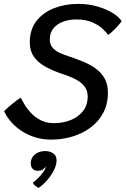

<svg xmlns="http://www.w3.org/2000/svg" viewBox="-20 -694 630 963"><path d="M236.8 6.2Q190 6.2 151 -7Q112.1 -20.2 81.7 -41.6Q51.4 -62.9 30.9 -88Q10.5 -113.1 0.8 -136.9Q4.8 -141 15 -150.3Q25.2 -159.7 38.4 -170.6Q51.5 -181.5 63.8 -190.6Q76 -199.8 84.4 -203.8Q91.4 -189.3 104.2 -168.1Q116.9 -146.8 137 -125.7Q157.1 -104.5 185.6 -90.4Q214.1 -76.3 251.9 -76.3Q295 -76.3 333.4 -91.3Q371.8 -106.4 395.8 -136.2Q419.8 -166.1 419.8 -209.7Q419.8 -240.1 403.5 -261Q387.2 -282 357.7 -297.1Q328.2 -312.2 287.6 -324.8Q241.8 -340.4 206.2 -360.4Q170.6 -380.4 150 -409.6Q129.4 -438.8 129.4 -481.4Q129.4 -546 162.8 -588.8Q196.3 -631.6 251.4 -653Q306.6 -674.5 371.8 -674.5Q424 -674.5 469 -661.4Q514 -648.4 545.8 -628.4Q577.7 -608.5 590.3 -587.4Q577.4 -569.8 557 -548.9Q536.6 -527.9 521.8 -518.7Q512.2 -533.7 492 -551.9Q471.8 -570.1 440 -583.3Q408.1 -596.4 362.6 -596.4Q327.8 -596.4 297.4 -585.6Q267.1 -574.7 248.5 -552.6Q229.8 -530.4 229.8 -497Q229.8 -471.9 242.8 -456Q255.8 -440.2 276.5 -430.3Q297.2 -420.4 320.1 -413.3Q360.5 -400 396.8 -384.9Q433.1 -369.9 461.1 -349.4Q489 -328.9 505.1 -299.8Q521.2 -270.8 521.2 -229.4Q521.2 -171.8 497.7 -127.8Q474.2 -83.8 433.9 -54Q393.7 -24.2 342.6 -9Q291.5 6.2 236.8 6.2ZM173.4 248.8Q169.8 246.6 159.6 239.8Q149.4 233 145 221.9Q155.9 214.2 170.6 199.7Q185.3 185.1 196.7 169.6Q208.1 154 208.6 144.3Q209 142 208.7 140.8Q205.1 149 195.6 155.8Q186.2 162.5 170.2 162.5Q151.6 162.5 142.9 151.7Q134.2 140.9 134.2 124.8Q134.2 97.8 154.8 80.7Q175.4 63.7 206.3 63.7Q230.6 63.7 247.2 75.3Q263.8 87 263.8 109.8Q263.8 133.1 250.3 159.7Q236.9 186.4 216.3 210Q195.6 233.6 173.4 248.8Z"/></svg>

Font: Grandstander Thin
Style: Italic
Weight: 100
Italic angle: -15°
Designer: Tyler Finck
Foundry: Etcetera Type Co
Version: Version 1.200